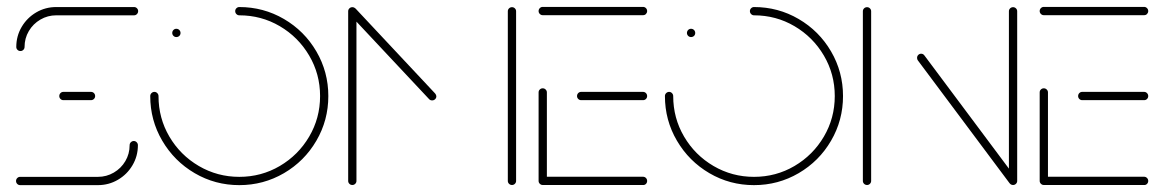

<svg xmlns="http://www.w3.org/2000/svg" viewBox="-20 -539 3390 559"><path d="M369.6 -128.5Q374.4 -128.5 378 -124.8Q381.5 -121.1 381.5 -116.3Q381.5 -84.4 365.7 -57.8Q350 -31.1 323.3 -15.6Q296.7 0 265.2 0H38.5Q33.7 0 30.2 -3.5Q26.7 -7 26.7 -12.2Q26.7 -17 30.2 -20.6Q33.7 -24.1 38.5 -24.1H265.2Q290 -24.1 311.3 -36.5Q332.6 -48.9 345 -70Q357.4 -91.1 357.4 -116.3Q357.4 -121.5 361.1 -125Q364.8 -128.5 369.6 -128.5ZM257 -259.3Q257 -254.4 253.5 -250.9Q250 -247.4 244.8 -247.4H164.4Q159.6 -247.4 156.1 -250.9Q152.6 -254.4 152.6 -259.3Q152.6 -264.4 156.1 -268Q159.6 -271.5 164.4 -271.5H244.8Q250 -271.5 253.5 -268Q257 -264.4 257 -259.3ZM39.6 -390.4Q34.4 -390.4 30.9 -393.9Q27.4 -397.4 27.4 -402.2Q27.4 -434.1 43.1 -460.7Q58.9 -487.4 85.6 -503Q112.2 -518.5 143.7 -518.5H370.4Q375.2 -518.5 378.7 -515Q382.2 -511.5 382.2 -506.7Q382.2 -501.5 378.7 -498Q375.2 -494.4 370.4 -494.4H143.7Q118.9 -494.4 97.6 -482Q76.3 -469.6 63.9 -448.5Q51.5 -427.4 51.5 -402.2Q51.5 -397.4 48 -393.9Q44.4 -390.4 39.6 -390.4Z M481.5 -443Q481.5 -448.1 485 -451.7Q488.5 -455.2 493.3 -455.2Q498.5 -455.2 502 -451.7Q505.6 -448.1 505.6 -443Q505.6 -437.8 502 -434.4Q498.5 -431.1 493.3 -431.1Q488.5 -431.1 485 -434.6Q481.5 -438.1 481.5 -443ZM664.8 -506.7Q664.8 -511.5 668.3 -515Q671.9 -518.5 676.7 -518.5Q747 -518.5 806.7 -483.7Q866.3 -448.9 901.1 -389.3Q935.9 -329.6 935.9 -259.3Q935.9 -188.9 901.1 -129.3Q866.3 -69.6 806.7 -34.8Q747 0 676.7 0Q606.3 0 546.9 -34.8Q487.4 -69.6 452.4 -129.3Q417.4 -188.9 417.4 -259.3Q417.4 -264.4 421.1 -268Q424.8 -271.5 429.6 -271.5Q434.4 -271.5 438 -267.8Q441.5 -264.1 441.5 -259.3Q441.5 -195.2 473.1 -141.3Q504.8 -87.4 558.9 -55.7Q613 -24.1 676.7 -24.1Q740.7 -24.1 794.6 -55.7Q848.5 -87.4 880.2 -141.3Q911.9 -195.2 911.9 -259.3Q911.9 -323.3 880.2 -377.2Q848.5 -431.1 794.6 -462.8Q740.7 -494.4 676.7 -494.4Q671.9 -494.4 668.3 -498Q664.8 -501.5 664.8 -506.7Z M1005.9 -518.1Q1010.7 -518.1 1014.3 -514.6Q1017.8 -511.1 1017.8 -506.3V-12.2Q1017.8 -7.4 1014.3 -3.9Q1010.7 -0.4 1005.9 -0.4Q1000.7 -0.4 997.2 -3.9Q993.7 -7.4 993.7 -12.2V-506.3Q993.7 -511.1 997.2 -514.6Q1000.7 -518.1 1005.9 -518.1ZM1250.4 -258.5Q1250.4 -253.7 1246.9 -250.2Q1243.3 -246.7 1238.1 -246.7Q1232.6 -246.7 1229.3 -250.4L998.1 -497Q994.8 -500.4 994.8 -505.6Q994.8 -510.7 998.3 -514.1Q1001.9 -517.4 1006.7 -517.4Q1011.9 -517.4 1015.6 -513.7L1247 -266.7Q1250.4 -262.6 1250.4 -258.5ZM1470.7 -518.1Q1475.6 -518.1 1479.1 -514.6Q1482.6 -511.1 1482.6 -506.3V-12.2Q1482.6 -7.4 1479.1 -3.9Q1475.6 -0.4 1470.7 -0.4Q1465.6 -0.4 1462 -3.9Q1458.5 -7.4 1458.5 -12.2V-506.3Q1458.5 -511.1 1462 -514.6Q1465.6 -518.1 1470.7 -518.1Z M1548.1 -13V-270Q1548.1 -275.2 1551.7 -278.5Q1555.2 -281.9 1560 -281.9Q1565.2 -281.9 1568.7 -278.3Q1572.2 -274.8 1572.2 -270V-13ZM1864.1 -12.2Q1864.1 -7 1860.6 -3.5Q1857 0 1852.2 -0.4H1560Q1555.2 -0.4 1551.7 -3.9Q1548.1 -7.4 1548.1 -12.2Q1548.1 -17.4 1551.7 -20.9Q1555.2 -24.4 1560 -24.4H1852.2Q1857 -24.4 1860.6 -20.9Q1864.1 -17.4 1864.1 -12.2ZM1660 -259.3Q1660 -264.4 1663.5 -268Q1667 -271.5 1671.9 -271.5H1852.2Q1857 -271.5 1860.6 -268Q1864.1 -264.4 1864.1 -259.3Q1864.1 -254.4 1860.7 -250.9Q1857.4 -247.4 1852.2 -247.4H1671.9Q1667 -247.4 1663.5 -250.9Q1660 -254.4 1660 -259.3ZM1548.1 -506.7Q1548.1 -511.9 1551.7 -515.4Q1555.2 -518.9 1560 -518.9H1852.2Q1857 -518.9 1860.6 -515.4Q1864.1 -511.9 1864.1 -506.7Q1864.1 -501.9 1860.7 -498.3Q1857.4 -494.8 1852.2 -494.8H1560Q1555.2 -494.8 1551.7 -498.3Q1548.1 -501.9 1548.1 -506.7Z M1980 -443Q1980 -448.1 1983.5 -451.7Q1987 -455.2 1991.9 -455.2Q1997 -455.2 2000.6 -451.7Q2004.1 -448.1 2004.1 -443Q2004.1 -437.8 2000.6 -434.4Q1997 -431.1 1991.9 -431.1Q1987 -431.1 1983.5 -434.6Q1980 -438.1 1980 -443ZM2163.3 -506.7Q2163.3 -511.5 2166.9 -515Q2170.4 -518.5 2175.2 -518.5Q2245.6 -518.5 2305.2 -483.7Q2364.8 -448.9 2399.6 -389.3Q2434.4 -329.6 2434.4 -259.3Q2434.4 -188.9 2399.6 -129.3Q2364.8 -69.6 2305.2 -34.8Q2245.6 0 2175.2 0Q2104.8 0 2045.4 -34.8Q1985.9 -69.6 1950.9 -129.3Q1915.9 -188.9 1915.9 -259.3Q1915.9 -264.4 1919.6 -268Q1923.3 -271.5 1928.1 -271.5Q1933 -271.5 1936.5 -267.8Q1940 -264.1 1940 -259.3Q1940 -195.2 1971.7 -141.3Q2003.3 -87.4 2057.4 -55.7Q2111.5 -24.1 2175.2 -24.1Q2239.3 -24.1 2293.1 -55.7Q2347 -87.4 2378.7 -141.3Q2410.4 -195.2 2410.4 -259.3Q2410.4 -323.3 2378.7 -377.2Q2347 -431.1 2293.1 -462.8Q2239.3 -494.4 2175.2 -494.4Q2170.4 -494.4 2166.9 -498Q2163.3 -501.5 2163.3 -506.7Z M2504.4 -0.4Q2499.3 -0.4 2495.7 -3.9Q2492.2 -7.4 2492.2 -12.2V-506.3Q2492.2 -511.1 2495.7 -514.6Q2499.3 -518.1 2504.4 -518.1Q2509.3 -518.1 2512.8 -514.6Q2516.3 -511.1 2516.3 -506.3V-12.2Q2516.3 -7.4 2512.8 -3.9Q2509.3 -0.4 2504.4 -0.4ZM2650 -370.4Q2650 -375.6 2653.5 -379.1Q2657 -382.6 2661.9 -382.6Q2667.8 -382.6 2671.5 -377.4L2938.9 -19.3L2919.6 -5.2L2652.2 -363.3Q2650 -366.3 2650 -370.4ZM2929.6 -0.4Q2924.4 -0.4 2920.9 -3.9Q2917.4 -7.4 2917.4 -12.2V-506.3Q2917.4 -511.1 2920.9 -514.6Q2924.4 -518.1 2929.6 -518.1Q2934.4 -518.1 2938 -514.6Q2941.5 -511.1 2941.5 -506.3V-12.2Q2941.5 -7.4 2938 -3.9Q2934.4 -0.4 2929.6 -0.4Z M3007 -13V-270Q3007 -275.2 3010.6 -278.5Q3014.1 -281.9 3018.9 -281.9Q3024.1 -281.9 3027.6 -278.3Q3031.1 -274.8 3031.1 -270V-13ZM3323 -12.2Q3323 -7 3319.4 -3.5Q3315.9 0 3311.1 -0.4H3018.9Q3014.1 -0.4 3010.6 -3.9Q3007 -7.4 3007 -12.2Q3007 -17.4 3010.6 -20.9Q3014.1 -24.4 3018.9 -24.4H3311.1Q3315.9 -24.4 3319.4 -20.9Q3323 -17.4 3323 -12.2ZM3118.9 -259.3Q3118.9 -264.4 3122.4 -268Q3125.9 -271.5 3130.7 -271.5H3311.1Q3315.9 -271.5 3319.4 -268Q3323 -264.4 3323 -259.3Q3323 -254.4 3319.6 -250.9Q3316.3 -247.4 3311.1 -247.4H3130.7Q3125.9 -247.4 3122.4 -250.9Q3118.9 -254.4 3118.9 -259.3ZM3007 -506.7Q3007 -511.9 3010.6 -515.4Q3014.1 -518.9 3018.9 -518.9H3311.1Q3315.9 -518.9 3319.4 -515.4Q3323 -511.9 3323 -506.7Q3323 -501.9 3319.6 -498.3Q3316.3 -494.8 3311.1 -494.8H3018.9Q3014.1 -494.8 3010.6 -498.3Q3007 -501.9 3007 -506.7Z"/></svg>

Font: 26F Galaxy Sans Thin
Style: Regular
Weight: 100
Designer: C₂₉H₂₅N₃O₅
Version: Version 1.100